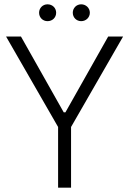

<svg xmlns="http://www.w3.org/2000/svg" viewBox="-20 -869 598 889"><path d="M200 -771C223 -771 240 -788 240 -810C240 -832 223 -849 200 -849C178 -849 161 -832 161 -810C161 -788 178 -771 200 -771ZM356 -771C378 -771 396 -788 396 -810C396 -832 378 -849 356 -849C334 -849 317 -832 317 -810C317 -788 334 -771 356 -771ZM249 0H309V-281L550 -700H481L283 -349H275L77 -700H8L249 -281Z"/></svg>

Font: Fixel Text Light
Style: Regular
Weight: 300
Width: 4
Designer: AlfaBravo + MacPaw
Foundry: Kyrylo Tkachov, Marchela Mozhyna, Serhii Makarenko, Maria Weinstein, Zakhar Kryvoshyya
Version: Version 1.211